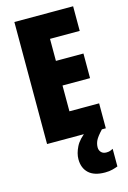

<svg xmlns="http://www.w3.org/2000/svg" viewBox="-140 -780 724 1085"><g transform="rotate(-15 221.5 -237.0)"><path d="M402.8 0H59.1V-713.9H402.8V-569.8H229V-440.9H390.1V-296.9H229V-146H402.8ZM330.1 92.8Q330.1 109.4 340.8 121.1Q351.6 132.8 371.1 132.8Q384.8 132.8 393.6 129.6Q402.3 126.5 410.2 122.1V225.1Q397.9 230 378.9 235.1Q359.9 240.2 335 240.2Q271.5 240.2 239.7 210.4Q208 180.7 208 128.9Q208 95.2 227.1 56.9Q246.1 18.6 296.9 -17.1L379.9 0Q349.1 32.7 339.6 52.2Q330.1 71.8 330.1 92.8Z"/></g></svg>

Font: Open Sans Condensed ExtraBold
Style: Regular
Weight: 800
Width: 3
Designer: Monotype Design Team
Foundry: Monotype Imaging Inc.
Version: Version 3.000; ttfautohint (v1.8.4)